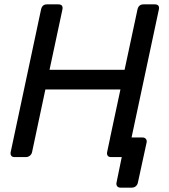

<svg xmlns="http://www.w3.org/2000/svg" viewBox="-20 -720 775 880"><path d="M29 -23 168 -676Q173 -700 195 -700H247Q271 -700 266 -676L207 -400H551L610 -676Q615 -700 638 -700H689Q713 -700 708 -676L583 -90H632Q643 -90 648.5 -83.5Q654 -77 652 -67L612 117Q610 127 602.5 133.5Q595 140 584 140H532Q522 140 517 133.5Q512 127 514 117L538 0H489Q478 0 473.5 -6.5Q469 -13 471 -23L485 -89V-90L532 -310H188L127 -23Q125 -13 117 -6.5Q109 0 98 0H46Q36 0 31.5 -6.5Q27 -13 29 -23Z"/></svg>

Font: SVN-Rubik
Style: Italic
Weight: 400
Italic angle: -12°
Designer: Hubert and Fischer
Foundry: Hubert & Fischer
Version: Version 2.101; ttfautohint (v1.8.3)